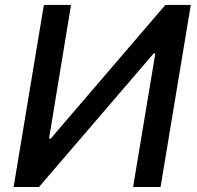

<svg xmlns="http://www.w3.org/2000/svg" viewBox="-20 -747 787 767"><path d="M155.2 -727.3 34.4 0H135.7L593.8 -533.4H600.5L511.7 0H621.4L742.2 -727.3H640.6L182.5 -193.2H175.8L263.8 -727.3Z"/></svg>

Font: Magic Ui Pro Medium
Style: Italic
Weight: 500
Italic angle: -9.39999°
Designer: Stefan Endress, Andreas Faust
Version: Version 1.000;FEAKit 1.0